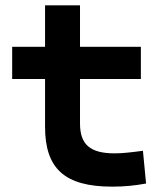

<svg xmlns="http://www.w3.org/2000/svg" viewBox="-20 -694 626 724"><path d="M402.8 9.8C449.2 9.8 487.8 5.9 530.8 -2L519 -125.5C475.1 -119.6 442.4 -115.7 412.6 -115.7C319.3 -115.7 281.7 -149.4 281.7 -228.5V-396H511.2V-517.6H281.7V-673.8H149.9V-517.6H25.9V-396H149.9V-215.8C149.9 -58.1 224.1 9.8 402.8 9.8Z"/></svg>

Font: Cascadia Code
Style: Bold
Weight: 700
Monospace: yes
Designer: Aaron Bell
Foundry: Saja Typeworks
Version: Version 2404.023